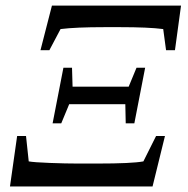

<svg xmlns="http://www.w3.org/2000/svg" viewBox="-20 -675 679 695"><path d="M332.5 -83Q457.5 -83 499 -90.8L544.9 -182.6H577.1L532.2 0H16.1L42 -182.6H74.2L84 -90.8Q102.5 -87.4 160.6 -85.2Q218.8 -83 260.7 -83ZM358.9 -576.7Q253.9 -576.7 199.2 -569.8L158.7 -493.2H126.5L168 -654.8H635.3L613.3 -493.2H581.1L570.8 -569.8Q517.6 -576.7 414.1 -576.7ZM230.5 -297.9 201.7 -228.5H170.4L209.5 -429.7H240.7L242.7 -361.3H445.8L474.1 -429.7H505.4L466.3 -228.5H435.1L433.6 -297.9Z"/></svg>

Font: Tinos
Style: Italic
Weight: 400
Italic angle: -16.333°
Designer: Steve Matteson
Foundry: Monotype Imaging Inc.
Version: Version 1.32